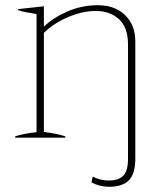

<svg xmlns="http://www.w3.org/2000/svg" viewBox="-20 -527 630 735"><path d="M330 171 335 149Q363 164 396 164Q435 164 452.5 145Q470 126 470 83V-357Q470 -422 435.5 -453.5Q401 -485 346 -485Q295 -485 239.5 -461Q184 -437 148 -401V-22Q201 -15 230 -5V0H38V-5Q71 -16 120 -21V-473Q70 -481 49 -488V-492L148 -503V-425Q183 -459 238 -483Q293 -507 354 -507Q420 -507 459 -469Q498 -431 498 -368V81Q498 138 473.5 163Q449 188 398 188Q361 188 330 171Z"/></svg>

Font: Trirong Thin
Style: Regular
Weight: 250
Designer: Katatrad Team
Foundry: CadsonDemak
Version: Version 1.001